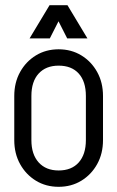

<svg xmlns="http://www.w3.org/2000/svg" viewBox="-20 -705 452 740"><path d="M311 -164V-336H377V-164ZM35 -164V-336H101V-164ZM204 -452V-515H208V-452ZM204 15V-48H208V15ZM35 -335Q35 -387 57.5 -427.5Q80 -468 118.5 -491.5Q157 -515 206 -515V-452Q157 -452 129 -421.5Q101 -391 101 -335ZM377 -335H311Q311 -391 283.5 -421.5Q256 -452 206 -452V-515Q255 -515 293.5 -491.5Q332 -468 354.5 -427.5Q377 -387 377 -335ZM35 -165H101Q101 -110 129 -79Q157 -48 206 -48V15Q157 15 118.5 -8.5Q80 -32 57.5 -72.5Q35 -113 35 -165ZM377 -165Q377 -113 354.5 -72.5Q332 -32 293.5 -8.5Q255 15 206 15V-48Q256 -48 283.5 -79Q311 -110 311 -165ZM171 -685H237L172 -557H94ZM240 -685 317 -557H239L174 -685Z"/></svg>

Font: Akshar Light
Style: Regular
Weight: 300
Designer: Tall Chai
Foundry: Tall Chai
Version: Version 1.100